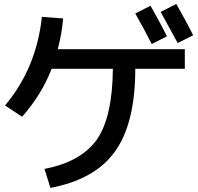

<svg xmlns="http://www.w3.org/2000/svg" viewBox="-20 -880 977 946"><path d="M890.6 -637.7V-541H646.5Q646.5 -271.5 545.9 -132.8Q448.2 3.9 228.5 45.9L199.2 -47.9Q378.9 -82 458 -193.4Q534.2 -304.7 536.1 -541H234.4Q186.5 -416 88.9 -304.7L4.9 -360.4Q159.2 -543.9 186.5 -796.9L291 -789.1Q285.2 -715.8 264.6 -637.7ZM646.5 -813.5 721.7 -851.6Q770.5 -765.6 802.7 -701.2L727.5 -663.1Q686.5 -744.1 646.5 -813.5ZM771.5 -821.3 848.6 -860.4Q896.5 -777.3 931.6 -706.1L855.5 -668Q824.2 -726.6 771.5 -821.3Z"/></svg>

Font: RobotoJAA
Style: Medium
Weight: 500
Version: Version 2.05; 2016-11-05